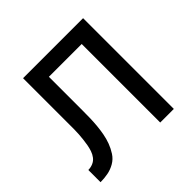

<svg xmlns="http://www.w3.org/2000/svg" viewBox="-139 -649 778 778"><g transform="rotate(-45 250.0 -260.0)"><path d="M358 0V-450H170V-257Q170 -236 169.5 -214.5Q169 -193 167 -171.5Q165 -150 161 -128.5Q157 -107 149.5 -87Q142 -67 130 -48.5Q118 -30 99 -19Q80 -8 59 -4Q38 0 16 0V-70Q30 -70 43 -75.5Q56 -81 64.5 -92Q73 -103 77.5 -116.5Q82 -130 84.5 -144Q87 -158 88.5 -172Q90 -186 91 -199.5Q92 -213 92 -227Q92 -241 92 -255V-520H436V0Z"/></g></svg>

Font: Iosevka Term Curly
Style: Regular
Weight: 400
Designer: Belleve Invis
Foundry: Belleve Invis
Version: Version 32.3.0